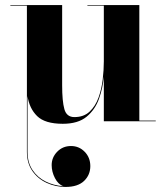

<svg xmlns="http://www.w3.org/2000/svg" viewBox="-20 -480 657 760"><path d="M261 98Q293 98 315.2 120.8Q337.5 143.5 337.5 177.5Q337.5 212.5 312.8 236.2Q288 260 239 260Q200 260 165 244Q130 228 108.2 197Q86.5 166 86.5 121V-457.5H21V-460H226V-142.5Q226 -79.5 234.8 -48Q243.5 -16.5 274.5 -16.5Q311.5 -16.5 334.5 -38Q357.5 -59.5 369.8 -93.2Q382 -127 386.5 -165Q391 -203 391 -237V-457.5H326V-460H531.5V-2.5H596.5V0H391V-176.5Q387 -131.5 371.8 -88.8Q356.5 -46 322.8 -18Q289 10 228.5 10Q158 10 127 -20.5Q96 -51 89 -100V121Q89 163.5 108.8 193Q128.5 222.5 160.8 238.5Q193 254.5 230.5 257Q210.5 250 197.5 225Q184.5 200 184.5 173.5Q184.5 143 206.5 120.5Q228.5 98 261 98Z"/></svg>

Font: Bodoni* 72pt
Style: Bold
Weight: 700
Version: Version 2.3